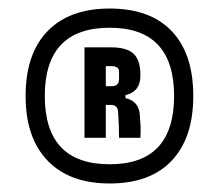

<svg xmlns="http://www.w3.org/2000/svg" viewBox="-20 -911 513 450"><path d="M237 -481Q143 -481 91.5 -534.5Q40 -588 40 -686Q40 -785 91.5 -838Q143 -891 237 -891Q332 -891 382.5 -838Q433 -785 433 -686Q433 -588 382.5 -534.5Q332 -481 237 -481ZM237 -526Q388 -526 388 -686Q388 -846 237 -846Q85 -846 85 -686Q85 -526 237 -526ZM178 -588V-800H241Q276 -800 292 -786Q308 -772 309 -740V-731Q308 -696 274 -688V-681Q307 -674 308 -638Q309 -627 309.5 -614.5Q310 -602 309 -588H259Q259 -601 258.5 -616.5Q258 -632 257 -645Q257 -665 241 -665H228V-588ZM228 -709H242Q259 -709 259 -726V-743Q259 -756 241 -756H228Z"/></svg>

Font: Big Shoulders Display Black
Style: Regular
Weight: 900
Designer: Patric King
Foundry: XO Type Co
Version: Version 1.000; ttfautohint (v1.8.2)